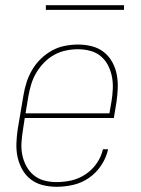

<svg xmlns="http://www.w3.org/2000/svg" viewBox="-20 -709 540 737"><path d="M197 8Q170 8 144 1.5Q118 -5 98 -20.5Q78 -36 65.5 -58.5Q53 -81 47.5 -106Q42 -131 43 -158.5Q44 -186 48 -213L70 -343Q74 -368 82 -393Q90 -418 103.5 -441Q117 -464 136.5 -483Q156 -502 179.5 -515Q203 -528 229 -533Q255 -538 280 -538Q307 -538 332.5 -531.5Q358 -525 378 -509.5Q398 -494 410.5 -471.5Q423 -449 428 -423.5Q433 -398 432 -371Q431 -344 427 -317L417 -256H75L68 -210Q64 -186 62.5 -161.5Q61 -137 65.5 -114.5Q70 -92 81 -71.5Q92 -51 109.5 -36.5Q127 -22 150 -16Q173 -10 197 -10Q226 -10 254.5 -16.5Q283 -23 308.5 -40Q334 -57 351.5 -82.5Q369 -108 375 -136H395Q388 -104 369 -75Q350 -46 322 -26.5Q294 -7 261.5 0.5Q229 8 197 8ZM400 -274 408 -320Q412 -344 413 -368.5Q414 -393 409.5 -415.5Q405 -438 394.5 -458.5Q384 -479 366.5 -493.5Q349 -508 326 -514Q303 -520 279 -520Q256 -520 232.5 -515Q209 -510 188 -498.5Q167 -487 149.5 -469Q132 -451 119.5 -430Q107 -409 100 -386Q93 -363 89 -340L78 -274ZM156 -671V-689H456V-671Z"/></svg>

Font: Iosevka Curly Slab ThObl
Style: Regular
Weight: 100
Italic angle: -9°
Monospace: yes
Designer: Belleve Invis
Foundry: Belleve Invis
Version: Version 11.0.0; ttfautohint (v1.8.3)